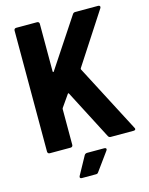

<svg xmlns="http://www.w3.org/2000/svg" viewBox="-128 -781 805 1035"><g transform="rotate(-15 274.0 -263.0)"><path d="M65 0H182C189 0 194 -5 194 -12V-212C194 -214 195 -216 196 -218L242 -284C244 -288 247 -287 249 -283L391 -9C394 -3 399 0 405 0H533C540 0 544 -3 544 -8C544 -10 543 -12 542 -14L345 -392C344 -395 344 -397 345 -399L531 -685C536 -693 532 -700 523 -700H394C388 -700 383 -697 380 -692L200 -420C198 -416 194 -418 194 -422V-688C194 -695 189 -700 182 -700H65C58 -700 53 -695 53 -688V-12C53 -5 58 0 65 0ZM197 174H276C282 174 286 173 290 167L364 65C370 57 366 50 356 50H260C254 50 248 53 245 58L189 160C185 168 188 174 197 174Z"/></g></svg>

Font: Barlow Semi Condensed
Style: Bold
Weight: 700
Width: 4
Designer: Jeremy Tribby
Foundry: Tribby Type
Version: Version 1.422;hotconv 1.0.109;makeotfexe 2.5.65596